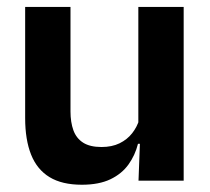

<svg xmlns="http://www.w3.org/2000/svg" viewBox="-20 -510 594 542"><path d="M179 -490.5V-195.5Q179 -165 187.2 -142.2Q195.5 -119.5 214.8 -107.2Q234 -95 266.5 -95Q296 -95 317.5 -105.5Q339 -116 353 -133.8Q367 -151.5 373.5 -173.5L393.5 -104H369.5Q361.5 -72 342.8 -45.8Q324 -19.5 291.8 -4Q259.5 11.5 211 11.5Q155 11.5 119.8 -10Q84.5 -31.5 67.8 -73.5Q51 -115.5 51 -177V-490.5ZM498.5 -490.5V0H371L375.5 -119L370.5 -129.5V-490.5Z"/></svg>

Font: Anek Telugu SemiBold
Style: Regular
Weight: 600
Designer: Omkar Bhoir (Telugu), Yesha Goshar (Latin)
Foundry: Ek Type
Version: Version 1.003